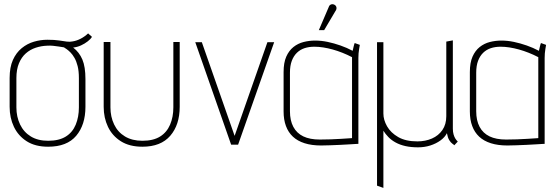

<svg xmlns="http://www.w3.org/2000/svg" viewBox="-20 -706 2721 937"><path d="M429 -526 410 -543Q393 -527 373.5 -517Q354 -507 335 -504Q321 -501 306 -503Q291 -505 268.5 -508.5Q246 -512 211 -512Q178 -512 145.5 -502.5Q113 -493 86 -471Q59 -449 43 -413.5Q27 -378 27 -325V-185Q27 -131 48 -87Q69 -43 110.5 -16.5Q152 10 215 10Q307 10 352 -43.5Q397 -97 397 -185V-320Q397 -380 382 -415.5Q367 -451 337 -474Q357 -476 375.5 -484.5Q394 -493 408.5 -504.5Q423 -516 429 -526ZM365 -325V-182Q365 -135 349.5 -97.5Q334 -60 301 -39.5Q268 -19 215 -19Q165 -19 130.5 -40Q96 -61 78 -98.5Q60 -136 60 -182V-325Q60 -367 72.5 -397Q85 -427 106 -445.5Q127 -464 154 -473Q181 -482 210 -483Q225 -484 239 -482.5Q253 -481 266.5 -479Q280 -477 292 -475Q297 -472 305.5 -466Q314 -460 324 -450Q334 -440 343.5 -423.5Q353 -407 359 -383Q365 -359 365 -325Z M857 -185V-501H826V-182Q826 -135 810 -97.5Q794 -60 761 -39.5Q728 -19 675 -19Q625 -19 590 -40Q555 -61 537 -98.5Q519 -136 519 -182V-501H486V-185Q486 -131 507 -87Q528 -43 570 -16.5Q612 10 675 10Q765 10 811 -43.5Q857 -97 857 -185Z M933 -500 1108 0H1142L1318 -500H1285L1125 -43L965 -500Z M1736 -487 1711 -496Q1709 -492 1706 -479.5Q1703 -467 1701 -458Q1673 -473 1641.5 -484Q1610 -495 1579 -501.5Q1548 -508 1518 -508Q1489 -508 1461.5 -501Q1434 -494 1412 -476.5Q1390 -459 1377 -429.5Q1364 -400 1364 -354V-162Q1364 -122 1375.5 -91Q1387 -60 1409.5 -39Q1432 -18 1466.5 -7Q1501 4 1547 4Q1566 4 1590.5 3Q1615 2 1639.5 1Q1664 0 1685 -1.5Q1706 -3 1718 -3.5Q1730 -4 1729 -4V-423Q1729 -446 1732.5 -466.5Q1736 -487 1736 -487ZM1395 -163V-351Q1395 -385 1404 -409Q1413 -433 1429 -448.5Q1445 -464 1466.5 -471Q1488 -478 1514 -478Q1535 -478 1557.5 -474.5Q1580 -471 1603.5 -464.5Q1627 -458 1651 -448.5Q1675 -439 1698 -427V-32Q1699 -32 1684 -31Q1669 -30 1645.5 -28.5Q1622 -27 1594.5 -26Q1567 -25 1541 -25Q1492 -25 1460 -40.5Q1428 -56 1411.5 -87Q1395 -118 1395 -163ZM1617 -652Q1621 -657 1622 -663Q1623 -669 1620.5 -674.5Q1618 -680 1612 -683Q1606 -686 1600.5 -685.5Q1595 -685 1590.5 -681.5Q1586 -678 1584 -671L1536 -559H1562Z M2190 -78V-509L2158 -503V-139Q2158 -99 2139 -71.5Q2120 -44 2088 -30Q2056 -16 2017 -16Q1960 -16 1923.5 -37Q1887 -58 1869 -89.5Q1851 -121 1851 -152V-500H1820V200L1851 211V-68Q1861 -52 1875.5 -37Q1890 -22 1911 -10.5Q1932 1 1959 7Q1986 13 2020 13Q2052 13 2080 4Q2108 -5 2129.5 -20.5Q2151 -36 2161 -56Q2165 -34 2172.5 -22Q2180 -10 2188 -4.5Q2196 1 2197 3L2214 -15Q2207 -22 2202 -30Q2197 -38 2193.5 -50Q2190 -62 2190 -78Z M2645 -487 2620 -496Q2618 -492 2615 -479.5Q2612 -467 2610 -458Q2582 -473 2550.5 -484Q2519 -495 2488 -501.5Q2457 -508 2427 -508Q2398 -508 2370.5 -501Q2343 -494 2321 -476.5Q2299 -459 2286 -429.5Q2273 -400 2273 -354V-162Q2273 -122 2284.5 -91Q2296 -60 2318.5 -39Q2341 -18 2375.5 -7Q2410 4 2456 4Q2475 4 2499.5 3Q2524 2 2548.5 1Q2573 0 2594 -1.5Q2615 -3 2627 -3.5Q2639 -4 2638 -4V-423Q2638 -446 2641.5 -466.5Q2645 -487 2645 -487ZM2304 -163V-351Q2304 -385 2313 -409Q2322 -433 2338 -448.5Q2354 -464 2375.5 -471Q2397 -478 2423 -478Q2444 -478 2466.5 -474.5Q2489 -471 2512.5 -464.5Q2536 -458 2560 -448.5Q2584 -439 2607 -427V-32Q2608 -32 2593 -31Q2578 -30 2554.5 -28.5Q2531 -27 2503.5 -26Q2476 -25 2450 -25Q2401 -25 2369 -40.5Q2337 -56 2320.5 -87Q2304 -118 2304 -163Z"/></svg>

Font: Advent Pro ExtraLight
Style: Regular
Weight: 250
Version: Version 3.000